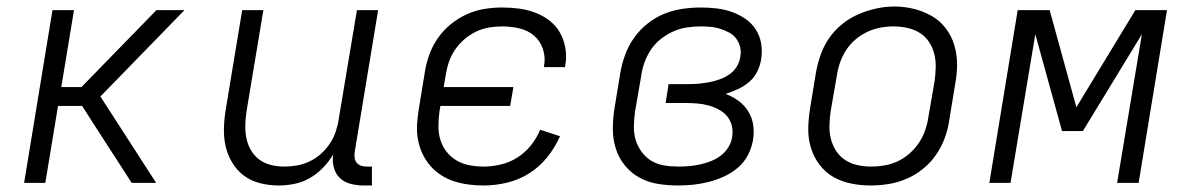

<svg xmlns="http://www.w3.org/2000/svg" viewBox="-20 -561 3640 589"><path d="M54 0 141 -530H207L168 -294H230L460 -530H546L288 -265L459 0H384L271 -175L232 -236H158L119 0Z M835 8Q806 8 778 1Q750 -6 728.5 -22Q707 -38 692.5 -62Q678 -86 672 -113Q666 -140 667 -169.5Q668 -199 673 -228L723 -530H788L736 -218Q733 -198 732.5 -177Q732 -156 736 -136.5Q740 -117 750 -100Q760 -83 775.5 -71.5Q791 -60 811 -55Q831 -50 852 -50Q852 -50 852.5 -50Q853 -50 853 -50Q872 -50 891.5 -53.5Q911 -57 930 -66Q949 -75 964.5 -89Q980 -103 991.5 -120Q1003 -137 1009.5 -156Q1016 -175 1019 -195L1075 -530H1140L1068 -94Q1067 -85 1068 -76.5Q1069 -68 1074.5 -61.5Q1080 -55 1088 -52.5Q1096 -50 1105 -50H1121V8H1095Q1075 8 1055.5 3Q1036 -2 1022.5 -15Q1009 -28 1004 -47.5Q999 -67 1002 -87Q989 -65 970.5 -46Q952 -27 930 -14.5Q908 -2 883.5 3Q859 8 835 8Z M1464 8Q1440 8 1417 5Q1394 2 1372.5 -5Q1351 -12 1332 -24.5Q1313 -37 1299 -53.5Q1285 -70 1275.5 -90.5Q1266 -111 1262 -134Q1258 -157 1259.5 -180.5Q1261 -204 1265 -228L1283 -338Q1287 -365 1296.5 -392Q1306 -419 1322.5 -443Q1339 -467 1362 -486Q1385 -505 1411.5 -517Q1438 -529 1465.5 -533.5Q1493 -538 1520 -538Q1547 -538 1573 -534.5Q1599 -531 1622.5 -522Q1646 -513 1666 -497.5Q1686 -482 1698 -460.5Q1710 -439 1714.5 -413Q1719 -387 1714 -360Q1714 -359 1713.5 -357.5Q1713 -356 1713 -355H1649Q1649 -356 1649 -357Q1649 -358 1649 -359Q1654 -385 1645.5 -410.5Q1637 -436 1618 -452Q1599 -468 1573 -474Q1547 -480 1520 -480Q1500 -480 1479.5 -476.5Q1459 -473 1439.5 -463.5Q1420 -454 1403.5 -439.5Q1387 -425 1375 -407Q1363 -389 1356.5 -369Q1350 -349 1347 -328L1341 -294H1555L1545 -236H1331L1328 -218Q1325 -196 1325 -174Q1325 -152 1331 -132Q1337 -112 1350 -95.5Q1363 -79 1381 -68.5Q1399 -58 1420.5 -54Q1442 -50 1464 -50Q1490 -50 1517 -56.5Q1544 -63 1567.5 -78Q1591 -93 1609 -115.5Q1627 -138 1637 -163L1698 -143Q1683 -109 1659 -79Q1635 -49 1603 -29Q1571 -9 1535 -0.5Q1499 8 1464 8Z M2060 8Q2028 8 1997.5 3Q1967 -2 1941 -16.5Q1915 -31 1896.5 -54Q1878 -77 1869 -105.5Q1860 -134 1860 -165.5Q1860 -197 1865 -228L1883 -338Q1888 -366 1898 -393.5Q1908 -421 1925.5 -445.5Q1943 -470 1967 -489Q1991 -508 2018.5 -519Q2046 -530 2074.5 -534Q2103 -538 2131 -538Q2155 -538 2179.5 -535Q2204 -532 2226 -524Q2248 -516 2267 -503Q2286 -490 2298.5 -470.5Q2311 -451 2315 -427.5Q2319 -404 2315 -379Q2312 -360 2303 -341.5Q2294 -323 2278 -309.5Q2262 -296 2243.5 -287.5Q2225 -279 2206 -273Q2227 -265 2245 -252Q2263 -239 2275 -220Q2287 -201 2290.5 -178Q2294 -155 2290 -131Q2286 -108 2274.5 -85.5Q2263 -63 2243.5 -46.5Q2224 -30 2201 -19.5Q2178 -9 2154.5 -3Q2131 3 2107.5 5.5Q2084 8 2060 8ZM2062 -50Q2078 -50 2094.5 -51.5Q2111 -53 2127.5 -56.5Q2144 -60 2160.5 -66.5Q2177 -73 2191 -83.5Q2205 -94 2214.5 -109.5Q2224 -125 2226 -141Q2229 -158 2225 -175Q2221 -192 2210.5 -204.5Q2200 -217 2185 -225Q2170 -233 2153.5 -237.5Q2137 -242 2119.5 -243.5Q2102 -245 2084 -245H2022L2031 -303H2094Q2110 -303 2125.5 -304.5Q2141 -306 2156.5 -309Q2172 -312 2187.5 -317.5Q2203 -323 2217 -332.5Q2231 -342 2240 -356.5Q2249 -371 2251 -387Q2254 -402 2250.5 -416.5Q2247 -431 2238.5 -442.5Q2230 -454 2217 -461Q2204 -468 2190 -472.5Q2176 -477 2161 -478.5Q2146 -480 2131 -480Q2110 -480 2088.5 -477Q2067 -474 2046.5 -465Q2026 -456 2008 -442Q1990 -428 1977.5 -409.5Q1965 -391 1957.5 -370.5Q1950 -350 1947 -328L1928 -218Q1925 -196 1924.5 -174Q1924 -152 1930 -132Q1936 -112 1948.5 -95Q1961 -78 1978.5 -67.5Q1996 -57 2017.5 -53.5Q2039 -50 2062 -50Z M2651 8Q2620 8 2590.5 2Q2561 -4 2536 -18.5Q2511 -33 2493.5 -56.5Q2476 -80 2467.5 -108Q2459 -136 2459.5 -166.5Q2460 -197 2465 -228L2483 -338Q2488 -366 2497.5 -393Q2507 -420 2523.5 -444Q2540 -468 2563.5 -487Q2587 -506 2614 -517.5Q2641 -529 2668.5 -535Q2696 -541 2724 -541Q2755 -541 2784.5 -533.5Q2814 -526 2839 -511.5Q2864 -497 2881.5 -474Q2899 -451 2907.5 -422.5Q2916 -394 2916 -363.5Q2916 -333 2910 -302L2892 -192Q2888 -164 2878 -137Q2868 -110 2851.5 -86Q2835 -62 2811.5 -43Q2788 -24 2761 -12.5Q2734 -1 2706 3.5Q2678 8 2651 8ZM2652 -50Q2673 -50 2693.5 -53.5Q2714 -57 2733.5 -66Q2753 -75 2770 -90Q2787 -105 2799 -123Q2811 -141 2818 -161Q2825 -181 2828 -202L2847 -312Q2850 -333 2850.5 -354.5Q2851 -376 2846 -396Q2841 -416 2829.5 -433Q2818 -450 2801 -460.5Q2784 -471 2763 -475.5Q2742 -480 2721 -480Q2700 -480 2679.5 -476Q2659 -472 2640 -463Q2621 -454 2604 -439.5Q2587 -425 2575.5 -407Q2564 -389 2557 -369Q2550 -349 2547 -328L2528 -218Q2525 -197 2524.5 -175.5Q2524 -154 2529 -134.5Q2534 -115 2545 -98Q2556 -81 2573 -70Q2590 -59 2610.5 -54.5Q2631 -50 2652 -50Z M3015 0 3102 -530H3200L3282 -232L3463 -530H3560L3473 0H3407L3483 -456L3302 -159H3238L3156 -456L3080 0Z"/></svg>

Font: Iosevka Curly Light Extended
Style: Italic
Weight: 300
Width: 7
Italic angle: -9°
Monospace: yes
Designer: Belleve Invis
Foundry: Belleve Invis
Version: Version 11.1.0; ttfautohint (v1.8.3)